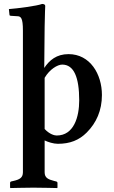

<svg xmlns="http://www.w3.org/2000/svg" viewBox="-20 -718 575 972"><path d="M206 -583C207 -648 209 -688 209 -688C209 -695 202 -698 193 -698C168 -688 66 -675 25 -672L28 -643C28 -640 31 -638 34 -638L66 -636C86 -636 96 -628 96 -563V154C96 182 79 191 48 198L39 200C34 201 31 203 31 208V232L33 234C33 234 113 232 149 232C188 232 269 234 269 234L271 232V208C271 203 267 201 262 200L254 198C223 190 206 182 206 154V-7C223 1 250 10 273 10C334 10 380 -8 419 -47C468 -96 496 -159 496 -237C496 -343 436 -444 327 -444C266 -444 230 -413 204 -374ZM206 -324C231 -367 271 -391 295 -391C354 -391 381 -327 381 -210C381 -126 354 -32 267 -32C256 -32 231 -38 206 -65Z"/></svg>

Font: Libertinus Serif Semibold
Style: Regular
Weight: 600
Designer: Philipp H. Poll, Khaled Hosny
Foundry: Caleb Maclennan
Version: Version 7.050;RELEASE